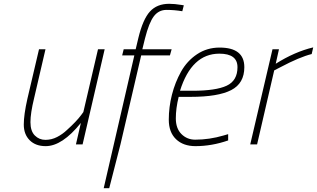

<svg xmlns="http://www.w3.org/2000/svg" viewBox="-20 -759 1666 1009"><path d="M405 -113Q307 9 220 9Q167 9 136 -22Q105 -53 105 -104.5Q105 -156 124 -240L185 -500H219L159 -242Q140 -164 140 -117Q140 -70 163 -47Q186 -24 218.5 -24Q251 -24 280 -39Q309 -54 332 -76Q382 -121 407 -155L418 -170L495 -500H530L414 0H379Z M869 -739Q898 -739 934 -733L946 -731L938 -700Q896 -707 855 -707Q814 -707 788.5 -673.5Q763 -640 742 -557L728 -500H882L873 -468H722L613 0L554 230H525L686 -468H622L630 -500H693L707 -559Q731 -658 768 -698.5Q805 -739 869 -739Z M1006 -25Q1080 -25 1155 -47L1179 -54V-21Q1093 9 1007 9Q943 9 905 -27.5Q867 -64 867 -130Q867 -196 883.5 -261Q900 -326 931.5 -382.5Q963 -439 1015.5 -474Q1068 -509 1134 -509Q1264 -509 1264 -406Q1264 -321 1195 -285.5Q1126 -250 982 -250H919Q904 -190 904 -137Q904 -84 933.5 -54.5Q963 -25 1006 -25ZM991 -282Q1114 -282 1171 -308.5Q1228 -335 1228 -406Q1228 -477 1133 -477Q987 -477 926 -282Z M1295 0 1412 -500H1446L1429 -424Q1529 -487 1626 -510L1618 -475Q1554 -459 1454 -406L1421 -389L1331 0Z"/></svg>

Font: TitilliumWebThinItalic
Style: Thin Italic
Weight: 200
Italic angle: -13°
Version: Version 1.001;PS 57.000;hotconv 1.0.70;makeotf.lib2.5.55311